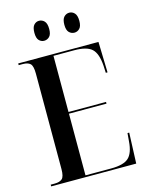

<svg xmlns="http://www.w3.org/2000/svg" viewBox="-133 -996 824 1077"><g transform="rotate(-15 278.5 -457.5)"><path d="M27 0V-10H51Q79 -10 93.5 -22.5Q108 -35 108 -79V-633Q108 -678 94 -691Q80 -704 51 -704H27V-714H493L498 -536H488L486 -578Q481 -650 451.5 -677Q422 -704 350 -704H229V-378H447V-368H229V-10H378Q450 -10 479.5 -36.5Q509 -63 514 -131L518 -178H528L521 0ZM377 -799Q359 -799 346 -812Q333 -825 333 -856Q333 -888 346 -901.5Q359 -915 377 -915Q394 -915 407 -901.5Q420 -888 420 -856Q420 -825 407 -812Q394 -799 377 -799ZM201 -799Q184 -799 171.5 -812Q159 -825 159 -856Q159 -888 171.5 -901.5Q184 -915 201 -915Q219 -915 232 -901.5Q245 -888 245 -856Q245 -825 232 -812Q219 -799 201 -799Z"/></g></svg>

Font: Noto Serif Display Condensed SemiBold
Style: Regular
Weight: 600
Width: 3
Designer: Monotype Design Team
Foundry: Monotype Imaging Inc.
Version: Version 2.009